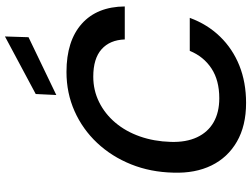

<svg xmlns="http://www.w3.org/2000/svg" viewBox="-139 -861 1012 774"><g transform="rotate(-90 367.0 -474.0)"><path d="M339 12Q247 12 183 -25Q119 -62 87 -127.5Q55 -193 58 -281Q60 -373 91.5 -451.5Q123 -530 178 -588.5Q233 -647 306 -679.5Q379 -712 464 -712Q589 -712 658 -650.5Q727 -589 728 -477H595Q593 -537 555.5 -570.5Q518 -604 445 -604Q390 -604 342.5 -580.5Q295 -557 259.5 -515Q224 -473 204 -416Q184 -359 182 -292Q180 -230 200.5 -186Q221 -142 261 -119Q301 -96 358 -96Q430 -96 478 -127.5Q526 -159 549 -215H682Q656 -144 606.5 -93Q557 -42 489.5 -15Q422 12 339 12ZM371 -753 375 -836 607 -960 604 -865Z"/></g></svg>

Font: DM Sans 18pt SemiBold
Style: Italic
Weight: 600
Italic angle: -10°
Designer: Colophon Foundry, Jonny Pinhorn
Foundry: Colophon Foundry
Version: Version 4.004;gftools[0.9.30]